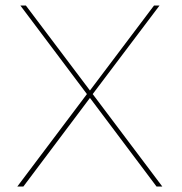

<svg xmlns="http://www.w3.org/2000/svg" viewBox="-20 -678 663 698"><path d="M296 -336 54 -658H74L307 -349L540 -658H560L317 -336L570 0H549L307 -322L65 0H43Z"/></svg>

Font: Ysabeau Infant Thin
Style: Regular
Weight: 200
Designer: Christian Thalmann (Catharsis Fonts)
Version: Version 0.003